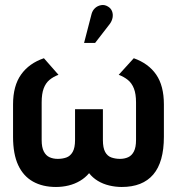

<svg xmlns="http://www.w3.org/2000/svg" viewBox="-20 -732 706 765"><path d="M513 -500 453 -434Q474 -426 489.5 -413.5Q505 -401 513.5 -379.5Q522 -358 522 -324V-174Q522 -145 513.5 -128.5Q505 -112 490.5 -105.5Q476 -99 458 -99Q440 -99 424 -104.5Q408 -110 399 -126.5Q390 -143 390 -174V-297H279V-174Q279 -143 269.5 -126.5Q260 -110 244.5 -104.5Q229 -99 210 -99Q192 -99 177.5 -105.5Q163 -112 154.5 -128.5Q146 -145 146 -174V-324Q146 -358 154 -379.5Q162 -401 177 -413.5Q192 -426 213 -434L155 -500Q96 -480 64 -435Q32 -390 32 -316V-187Q32 -118 52.5 -74Q73 -30 111.5 -8.5Q150 13 203 13Q229 13 253.5 7Q278 1 299 -11.5Q320 -24 335 -42Q349 -24 369.5 -11.5Q390 1 415 7Q440 13 465 13Q548 13 590.5 -36.5Q633 -86 633 -187V-316Q633 -390 602.5 -434.5Q572 -479 513 -500ZM417 -636Q426 -648 428.5 -661.5Q431 -675 426.5 -687Q422 -699 410 -706Q397 -714 383 -711.5Q369 -709 359 -700Q349 -691 345 -677L315 -561H359Z"/></svg>

Font: Advent Pro Expanded
Style: Bold
Weight: 700
Width: 7
Designer: VivaRado, Andreas Kalpakidis
Foundry: VivaRado, Andreas Kalpakidis
Version: Version 3.000